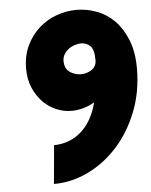

<svg xmlns="http://www.w3.org/2000/svg" viewBox="-53 -787 649 824"><g transform="rotate(-5 272.0 -375.0)"><path d="M146 -7 161 -173Q194 -173 224.5 -184.5Q255 -196 279.5 -218Q304 -240 321.5 -271.5Q339 -303 348 -341Q325 -327 299.5 -320Q274 -313 249 -313Q215 -313 182.5 -327Q150 -341 125.5 -366.5Q101 -392 85.5 -428Q70 -464 70 -510Q70 -565 90.5 -608.5Q111 -652 144.5 -682Q178 -712 220.5 -727.5Q263 -743 307 -743Q351 -743 394 -727Q437 -711 470 -677.5Q503 -644 523.5 -592.5Q544 -541 544 -471Q544 -369 510 -283.5Q476 -198 420 -136.5Q364 -75 293 -41Q222 -7 146 -7ZM303 -466Q328 -466 349 -480Q370 -494 370 -521Q370 -567 353.5 -582.5Q337 -598 314 -598Q301 -598 286 -593Q271 -588 259.5 -579Q248 -570 240.5 -557.5Q233 -545 233 -529Q233 -496 255 -481Q277 -466 303 -466Z"/></g></svg>

Font: Bangers
Style: Regular
Weight: 400
Designer: vernon adams
Foundry: Vernon Adams
Version: Version 2.000